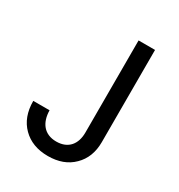

<svg xmlns="http://www.w3.org/2000/svg" viewBox="-168 -810 866 929"><g transform="rotate(30 265.0 -345.0)"><path d="M41 -189C41 -128 59 -81 94 -46C129 -11 176 7 235 7C293 7 340 -10 375 -45C410 -79 428 -125 428 -182V-697H336V-182C336 -119 303 -74 235 -74C167 -74 133 -121 132 -189Z"/></g></svg>

Font: Poppins
Style: Regular
Weight: 400
Designer: Ninad Kale (Devanagari), Jonny Pinhorn (Latin)
Foundry: Indian Type Foundry
Version: 4.004